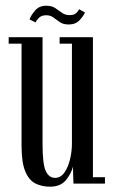

<svg xmlns="http://www.w3.org/2000/svg" viewBox="-20 -656 406 686"><path d="M158.5 11Q129.5 11 106.5 -0.5Q83.5 -12 70.2 -43.8Q57 -75.5 57 -136V-500H11V-523H132V-142Q132 -70.5 143.2 -45.5Q154.5 -20.5 177 -20.5Q196.5 -20.5 209.8 -39Q223 -57.5 230 -86Q237 -114.5 237 -143.5V-500H193V-523H312V-23H355V0H242.5L240.5 -60.5Q235.5 -37.5 216.2 -13.2Q197 11 158.5 11ZM225.5 -568.5Q206 -568.5 194 -576.8Q182 -585 171.2 -593.2Q160.5 -601.5 145 -601.5Q127.5 -601.5 118.2 -591.5Q109 -581.5 107 -576L85.5 -586.5Q89.5 -599 104.2 -617.2Q119 -635.5 145 -635.5Q165 -635.5 177.5 -627Q190 -618.5 201.5 -610.2Q213 -602 228.5 -602Q245 -602 252.8 -609.8Q260.5 -617.5 262.5 -623L283.5 -611.5Q279.5 -600.5 265 -584.5Q250.5 -568.5 225.5 -568.5Z"/></svg>

Font: Imbue 50pt
Style: Regular
Weight: 400
Designer: Tyler Finck
Foundry: Etcetera Type Company
Version: Version 1.102; ttfautohint (v1.8.3)